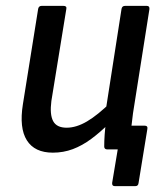

<svg xmlns="http://www.w3.org/2000/svg" viewBox="-20 -509 562 654"><path d="M371 125Q361 125 362 114L381 0H354L427 -81H472Q484 -81 482 -70L452 114Q451 125 441 125ZM160 11Q98 11 71.5 -31Q45 -73 58 -154L110 -479Q112 -489 122 -489H196Q208 -489 206 -479L155 -165Q149 -119 161 -96.5Q173 -74 207 -74Q240 -74 276.5 -95.5Q313 -117 360 -163L352 -89Q322 -59 291 -36Q260 -13 228 -1Q196 11 160 11ZM346 0Q335 0 335 -10Q335 -29 336.5 -50.5Q338 -72 341 -93L340 -132L394 -479Q396 -489 406 -489H480Q490 -489 489 -478L433 -123Q429 -94 426 -65Q423 -36 421 -10Q420 0 410 0Z"/></svg>

Font: Sofia Sans Semi Condensed SemiBold
Style: Italic
Weight: 600
Italic angle: -9°
Version: Version 4.100